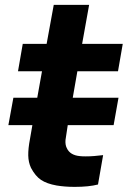

<svg xmlns="http://www.w3.org/2000/svg" viewBox="-20 -738 524 768"><path d="M251 -237.5Q244.5 -197.5 242 -178Q240.5 -159 247 -146Q260 -117 300 -113.5Q304 -113 309.5 -112.8Q315 -112.5 323 -112.5Q339 -112.5 356.2 -113.8Q373.5 -115 392.5 -117.5L372 0Q335.5 9.5 279 9.5Q257.5 9.5 239.5 8Q221.5 6.5 206.5 4Q167 -3 144 -18.5Q121.5 -33.5 104 -66.5Q93.5 -89 93 -116.2Q92.5 -143.5 100 -182.5L109.5 -237.5H13.5L33.5 -347H129L148 -453H52L71 -562.5H166.5L195 -718.5H336.5L308.5 -562.5H471L452 -453H289.5L271 -347H454L434.5 -237.5Z"/></svg>

Font: Russisch Sans ExtraBold
Style: Italic
Weight: 800
Width: 4
Italic angle: -10°
Designer: Michael Sharanda (font) & Cristiano Sobral (main changes)
Foundry: Michael Sharanda
Version: Version 2.00;September 8, 2020;FontCreator 13.0.0.2681 64-bi